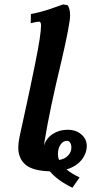

<svg xmlns="http://www.w3.org/2000/svg" viewBox="-20 -790 421 888"><path d="M272 -769.5 292.5 -766.1Q304.2 -751 304.2 -717.8Q304.2 -680.7 264.6 -509.3Q210.4 -286.1 186.5 -138.7Q183.6 -122.6 183.1 -116.7Q194.3 -150.9 224.1 -170.4Q253.9 -189.9 292.5 -189.9Q331.5 -189.9 356.4 -168.2Q381.3 -146.5 381.3 -115.2Q381.3 -80.1 356.9 -50Q332.5 -20 287.6 -6.3Q310.1 12.2 348.1 30.8L314.9 78.1Q246.6 45.4 210.4 2.4Q130.9 0 97.7 -28.6Q64.5 -57.1 64.5 -108.4Q64.5 -128.4 70.8 -159.2Q74.7 -177.7 91.8 -255.4Q108.9 -333 119.1 -381.6Q129.4 -430.2 142.8 -496.6Q156.2 -563 163.1 -607.2Q169.9 -651.4 169.9 -672.4Q169.9 -689.9 160.2 -689.9Q150.4 -689.9 122.1 -682.6L123 -725.1Q144.5 -729 166.7 -734.9Q189 -740.7 202.9 -745.4Q216.8 -750 239.5 -758.1Q262.2 -766.1 272 -769.5ZM248 -77.6Q248 -61.5 253.4 -50.3Q279.8 -54.2 294.9 -70.6Q310.1 -86.9 310.1 -106.9Q310.1 -120.6 304.7 -129.6Q299.3 -138.7 290 -138.7Q272 -138.7 260 -121.3Q248 -104 248 -77.6Z"/></svg>

Font: Flanker
Style: Bold Italic
Weight: 700
Italic angle: -12°
Designer: Flanker
Version: Version 2.000